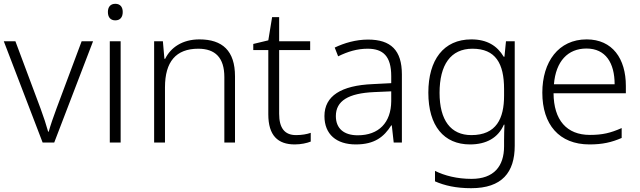

<svg xmlns="http://www.w3.org/2000/svg" viewBox="-20 -800 3365 1009"><path d="M204 -51H265L469 -583H409L277 -230C261 -187 245 -141 236 -108H233C224 -141 209 -187 193 -230L61 -583H0Z M586 -780C561 -780 547 -764 547 -737C547 -709 561 -693 586 -693C611 -693 625 -709 625 -737C625 -764 611 -780 586 -780ZM614 -583H557V-51H614Z M1028 -593C938 -593 877 -550 848 -491H844L836 -583H790V-51H847V-341C847 -476 905 -544 1022 -544C1111 -544 1159 -497 1159 -395V-51H1215V-399C1215 -533 1149 -593 1028 -593Z M1536 -90C1475 -90 1447 -128 1447 -202V-537H1610V-583H1447V-710H1410L1390 -588L1311 -569V-537H1390V-199C1390 -88 1440 -41 1529 -41C1562 -41 1593 -48 1613 -56V-102C1594 -95 1566 -90 1536 -90Z M1914 -592C1850 -592 1789 -574 1739 -550L1757 -504C1808 -529 1857 -544 1912 -544C1993 -544 2036 -505 2036 -400V-363L1939 -358C1773 -351 1685 -296 1685 -190C1685 -94 1748 -41 1850 -41C1949 -41 1998 -81 2036 -141H2039L2049 -51H2092V-409C2092 -536 2034 -592 1914 -592ZM1946 -316 2036 -320V-268C2035 -156 1971 -89 1860 -89C1788 -89 1745 -124 1745 -190C1745 -270 1811 -310 1946 -316Z M2457 -593C2311 -593 2231 -485 2231 -313C2231 -138 2313 -41 2450 -41C2536 -41 2598 -76 2628 -145H2631C2630 -120 2629 -90 2629 -62V-31C2629 74 2575 140 2458 140C2382 140 2316 123 2266 98V153C2316 175 2376 189 2456 189C2618 189 2685 106 2685 -34V-583H2639L2631 -502H2627C2593 -559 2540 -593 2457 -593ZM2463 -544C2584 -544 2629 -467 2629 -332V-297C2629 -178 2589 -90 2457 -90C2349 -90 2290 -168 2290 -312C2290 -459 2348 -544 2463 -544Z M3063 -593C2915 -593 2830 -475 2830 -313C2830 -146 2918 -41 3078 -41C3146 -41 3194 -52 3247 -75V-127C3188 -101 3146 -91 3080 -91C2958 -91 2890 -169 2889 -310H3269V-349C3269 -491 3199 -593 3063 -593ZM3062 -545C3163 -545 3210 -469 3210 -357H2891C2901 -478 2964 -545 3062 -545Z"/></svg>

Font: Noto Sans Tamil UI Light
Style: Regular
Weight: 300
Designer: Jelle Bosma - Monotype Design Team
Foundry: Monotype Imaging Inc.
Version: Version 2.004